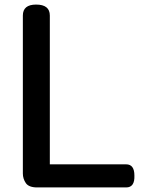

<svg xmlns="http://www.w3.org/2000/svg" viewBox="-20 -819 620 840"><path d="M143 1Q106 1 93 -18Q80 -37 80 -60V-751Q80 -799 138 -799Q198 -799 198 -751V-100H532Q568 -100 568 -51Q570 1 532 1Z"/></svg>

Font: Gugi
Style: Regular
Weight: 400
Designer: HBKIM, TJKIM
Foundry: TAE System & Typefaces Co.
Version: Version 3.00